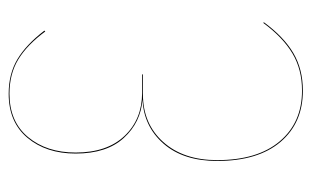

<svg xmlns="http://www.w3.org/2000/svg" viewBox="-162 -568 739 456"><g transform="rotate(-90 208.0 -340.5)"><path d="M212.9 -689.9Q259.8 -689.9 294.7 -669.2Q329.6 -648.4 362.8 -605L360.8 -603Q328.6 -646.5 294.2 -667.2Q259.8 -688 212.9 -688Q146.5 -688 109.9 -643.8Q73.2 -599.6 73.2 -530.8Q73.2 -456.1 112.8 -414.6Q152.3 -373 214.8 -373H258.8V-371.1H211.9Q141.6 -371.1 98.4 -323Q55.2 -274.9 55.2 -194.8Q55.2 -99.1 99.9 -46.1Q144.5 6.8 220.2 6.8Q270.5 6.8 308.6 -15.9Q346.7 -38.6 380.9 -85L382.8 -84Q348.1 -36.6 309.6 -13.9Q271 8.8 220.2 8.8Q143.6 8.8 98.4 -44.4Q53.2 -97.7 53.2 -194.8Q53.2 -274.9 94.2 -322Q135.3 -369.1 199.2 -372.1Q145 -376 107.9 -416.5Q70.8 -457 70.8 -530.8Q70.8 -600.6 108.2 -645.3Q145.5 -689.9 212.9 -689.9Z"/></g></svg>

Font: Fira Sans Compressed Two
Style: Regular
Weight: 100
Width: 1
Designer: Carrois Corporate & Edenspiekermann AG
Foundry: Carrois Corporate GbR & Edenspiekermann AG
Version: Version 4.203;PS 004.203;hotconv 1.0.88;makeotf.lib2.5.64775